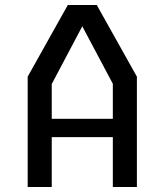

<svg xmlns="http://www.w3.org/2000/svg" viewBox="-20 -750 660 770"><path d="M91 0H187.5V-200H432.5V0H529V-442.5L368 -730H252L91 -442.5ZM187.5 -413 310 -644.5 432.5 -414V-273.5H187.5Z"/></svg>

Font: FontWithASyntaxHighlighterNightOwl
Style: Regular
Weight: 400
Designer: Riley Cran & the Lettermatic Team
Foundry: Lettermatic
Version: Version 1.000 (FontWithASyntaxHighlighterNightOwl)